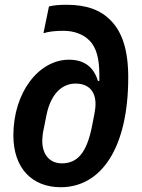

<svg xmlns="http://www.w3.org/2000/svg" viewBox="-20 -772 594 804"><path d="M234 12C405 12 517 -154 517 -448C517 -564 491 -639 443 -687C401 -730 343 -752 259 -752C227 -752 205 -750 185 -745L162 -633C185 -640 211 -643 246 -643C290 -643 328 -629 355 -602C383 -574 396 -527 396 -460V-433H390C373 -490 334 -522 269 -522C143 -522 36 -386 36 -205C36 -66 116 12 234 12ZM239 -88C187 -88 157 -126 157 -182C157 -196 159 -209 160 -217L175 -292C193 -378 239 -422 296 -422C352 -422 380 -389 380 -336C380 -320 377 -305 374 -288L364 -237C342 -132 304 -88 239 -88Z"/></svg>

Font: Braiins Sans SemiBold
Style: Italic
Weight: 600
Italic angle: -11.31°
Designer: Mike Abbink, Paul van der Laan, Pieter van Rosmalen, Jiri Chlebus, Lubos Buracinsky
Foundry: Bold Monday, Sudetype
Version: Version 1.000;hotconv 1.0.109;makeotfexe 2.5.65596